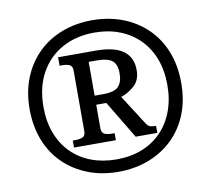

<svg xmlns="http://www.w3.org/2000/svg" viewBox="-81 -816 1006 917"><g transform="rotate(-10 422.5 -357.5)"><path d="M422 10Q342 10 275 -16Q208 -42 158.5 -90Q109 -138 82 -206Q55 -274 55 -358Q55 -441 82 -508.5Q109 -576 158 -624.5Q207 -673 274.5 -699Q342 -725 422 -725Q502 -725 569.5 -699Q637 -673 686.5 -625Q736 -577 763 -509Q790 -441 790 -357Q790 -273 763 -205.5Q736 -138 686.5 -90Q637 -42 569.5 -16Q502 10 422 10ZM423 -50Q491 -50 546 -71.5Q601 -93 640.5 -133.5Q680 -174 701.5 -231Q723 -288 723 -358Q723 -429 701.5 -485.5Q680 -542 640 -582Q600 -622 545 -643.5Q490 -665 423 -665Q334 -665 266 -627.5Q198 -590 160 -521Q122 -452 122 -357Q122 -285 144 -228Q166 -171 206.5 -131Q247 -91 302 -70.5Q357 -50 423 -50ZM232 -141V-175H245Q265 -175 279.5 -181Q294 -187 294 -210V-503Q294 -526 279.5 -532Q265 -538 245 -538H232V-579H415Q504 -579 547.5 -547.5Q591 -516 591 -454Q591 -405 561.5 -378.5Q532 -352 496 -340L585 -201Q594 -185 604 -180Q614 -175 636 -175V-141H531L421 -324H372V-210Q372 -187 387 -181Q402 -175 421 -175H435V-141ZM414 -368Q468 -368 488 -389Q508 -410 508 -453Q508 -496 486 -514Q464 -532 411 -532H372V-368Z"/></g></svg>

Font: Noto Serif Kannada
Style: Bold
Weight: 700
Version: Version 2.003